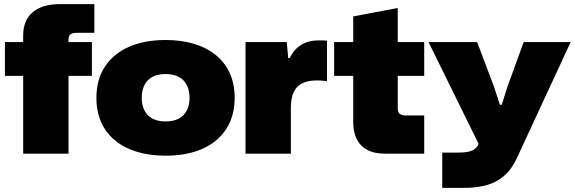

<svg xmlns="http://www.w3.org/2000/svg" viewBox="-20 -749 2802 936"><path d="M93 0V-379H4V-544H93V-576Q93 -650 139.5 -689.5Q186 -729 274 -729H440V-589H354Q333 -589 323.5 -581.5Q314 -574 314 -558V-544H428V-379H314V0Z M787 10Q711 10 649 -8.5Q587 -27 542.5 -63Q498 -99 474 -151.5Q450 -204 450 -272Q450 -362 492 -425Q534 -488 609.5 -521Q685 -554 787 -554Q863 -554 925 -535.5Q987 -517 1031.5 -481Q1076 -445 1100 -392.5Q1124 -340 1124 -272Q1124 -183 1082.5 -119.5Q1041 -56 965.5 -23Q890 10 787 10ZM787 -157Q826 -157 852 -171Q878 -185 891 -211Q904 -237 904 -272Q904 -299 896.5 -320.5Q889 -342 874.5 -357Q860 -372 838 -380Q816 -388 787 -388Q749 -388 723 -374Q697 -360 684 -334Q671 -308 671 -272Q671 -245 678.5 -224Q686 -203 700.5 -188Q715 -173 736.5 -165Q758 -157 787 -157Z M1177 0V-544H1378L1385 -466H1393Q1410 -505 1445.5 -528.5Q1481 -552 1532 -552Q1544 -552 1554 -552Q1564 -552 1574 -551V-353Q1562 -355 1549.5 -356Q1537 -357 1526 -357Q1484 -357 1455.5 -344Q1427 -331 1412.5 -301.5Q1398 -272 1398 -222V0Z M1856 0Q1780 0 1741 -40Q1702 -80 1702 -155V-379H1609V-544H1702V-669L1919 -710V-544H2048V-379H1919V-221Q1919 -200 1930 -193Q1941 -186 1958 -186H2048V0Z M2136 167V-5H2212Q2244 -5 2263.5 -9.5Q2283 -14 2294.5 -23Q2306 -32 2312 -45L2319 -59V-36L2069 -544H2306L2389 -324L2417 -238H2426L2453 -324L2533 -544H2762L2502 17Q2476 74 2439.5 106.5Q2403 139 2354 153Q2305 167 2239 167Z"/></svg>

Font: Mona Sans Expanded Black
Style: Regular
Weight: 900
Width: 7
Designer: Deni Anggara
Foundry: GitHub
Version: Version 2.000